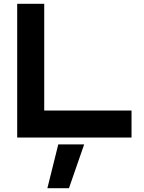

<svg xmlns="http://www.w3.org/2000/svg" viewBox="-20 -720 754 1005"><path d="M70 0V-700H211.5V-141.5H668.5V0ZM228 265 285 36H420.5L341 265Z"/></svg>

Font: Tourney Expanded Black
Style: Regular
Weight: 900
Width: 7
Designer: Tyler Finck
Foundry: Etcetera Type Co
Version: Version 1.010; ttfautohint (v1.8.3)